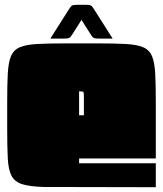

<svg xmlns="http://www.w3.org/2000/svg" viewBox="-20 -781 680 801"><path d="M10 -355Q10 -428 12.5 -474.5Q15 -521 26 -547Q37 -573 63 -584Q89 -595 135.5 -597.5Q182 -600 255 -600H385Q458 -600 504.5 -597.5Q551 -595 577 -584Q603 -573 614 -547Q625 -521 627.5 -475Q630 -429 630 -355V-120H310V-100H630V0L160 -1Q104 -3 73 -12.5Q42 -22 28.5 -47Q15 -72 12.5 -119.5Q10 -167 10 -245ZM310 -400V-300H330V-380Q330 -395 327.5 -397.5Q325 -400 310 -400ZM450 -620H401Q385 -620 377.5 -621Q370 -622 365.5 -627.5Q361 -633 353 -646L320 -698L287 -646Q279 -633 274.5 -627.5Q270 -622 262.5 -621Q255 -620 239 -620H190L263 -735Q271 -748 275.5 -753.5Q280 -759 287.5 -760Q295 -761 311 -761H329Q345 -761 352.5 -760Q360 -759 364.5 -753.5Q369 -748 377 -735Z"/></svg>

Font: Badeen Display
Style: Regular
Weight: 400
Version: Version 1.000; ttfautohint (v1.8.4.7-5d5b)